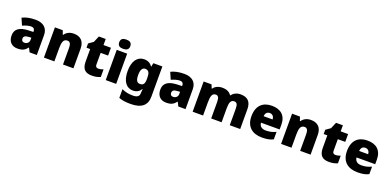

<svg xmlns="http://www.w3.org/2000/svg" viewBox="3 -1918 6704 3301"><g transform="rotate(20 3355.0 -268.0)"><path d="M336 -563C236 -563 156 -546 92 -513L147 -387C201 -411 257 -428 301 -428C342 -428 368 -409 368 -360V-352L276 -349C120 -342 36 -287 36 -169C36 -48 108 10 204 10C296 10 339 -14 386 -73H390L427 0H559V-363C559 -491 476 -563 336 -563ZM325 -245 369 -247V-204C369 -157 331 -125 285 -125C252 -125 230 -142 230 -180C230 -220 255 -242 325 -245Z M1035 -563C957 -563 901 -532 866 -480H859L833 -553H689V0H880V-242C880 -352 899 -413 971 -413C1018 -413 1038 -375 1038 -302V0H1229V-360C1229 -502 1149 -563 1035 -563Z M1630 -141C1597 -141 1578 -159 1578 -195V-410H1714V-553H1578V-664H1453L1404 -548L1319 -488V-410H1386V-182C1386 -32 1459 10 1567 10C1639 10 1680 -3 1722 -21V-160C1691 -149 1664 -141 1630 -141Z M1916 -776C1860 -776 1815 -759 1815 -691C1815 -625 1860 -607 1916 -607C1971 -607 2018 -625 2018 -691C2018 -759 1971 -776 1916 -776ZM2011 -553H1820V0H2011Z M2321 -563C2202 -563 2120 -463 2120 -276C2120 -89 2200 10 2318 10C2394 10 2438 -26 2464 -70H2470C2466 -43 2464 -18 2464 -1V9C2464 62 2426 91 2349 91C2262 91 2211 77 2144 49V208C2207 232 2271 240 2360 240C2560 240 2655 157 2655 1V-553H2490L2476 -485H2472C2443 -529 2398 -563 2321 -563ZM2393 -415C2461 -415 2479 -365 2479 -279V-256C2479 -177 2458 -138 2396 -138C2340 -138 2314 -177 2314 -273C2314 -366 2340 -415 2393 -415Z M3057 -563C2957 -563 2877 -546 2813 -513L2868 -387C2922 -411 2978 -428 3022 -428C3063 -428 3089 -409 3089 -360V-352L2997 -349C2841 -342 2757 -287 2757 -169C2757 -48 2829 10 2925 10C3017 10 3060 -14 3107 -73H3111L3148 0H3280V-363C3280 -491 3197 -563 3057 -563ZM3046 -245 3090 -247V-204C3090 -157 3052 -125 3006 -125C2973 -125 2951 -142 2951 -180C2951 -220 2976 -242 3046 -245Z M4085 -563C4016 -563 3959 -535 3924 -486H3918C3885 -534 3834 -563 3753 -563C3671 -563 3616 -530 3587 -485H3582L3554 -553H3410V0H3601V-242C3601 -352 3619 -413 3685 -413C3728 -413 3749 -381 3749 -301V0H3940V-258C3940 -357 3960 -413 4022 -413C4066 -413 4089 -385 4089 -301V0H4280V-360C4280 -502 4211 -563 4085 -563Z M4659 -563C4496 -563 4386 -472 4386 -273C4386 -76 4510 10 4677 10C4773 10 4831 -3 4884 -31V-168C4823 -139 4769 -126 4700 -126C4622 -126 4582 -167 4579 -225H4920V-310C4920 -479 4820 -563 4659 -563ZM4666 -433C4718 -433 4746 -394 4747 -345H4583C4588 -406 4621 -433 4666 -433Z M5374 -563C5296 -563 5240 -532 5205 -480H5198L5172 -553H5028V0H5219V-242C5219 -352 5238 -413 5310 -413C5357 -413 5377 -375 5377 -302V0H5568V-360C5568 -502 5488 -563 5374 -563Z M5969 -141C5936 -141 5917 -159 5917 -195V-410H6053V-553H5917V-664H5792L5743 -548L5658 -488V-410H5725V-182C5725 -32 5798 10 5906 10C5978 10 6019 -3 6061 -21V-160C6030 -149 6003 -141 5969 -141Z M6407 -563C6244 -563 6134 -472 6134 -273C6134 -76 6258 10 6425 10C6521 10 6579 -3 6632 -31V-168C6571 -139 6517 -126 6448 -126C6370 -126 6330 -167 6327 -225H6668V-310C6668 -479 6568 -563 6407 -563ZM6414 -433C6466 -433 6494 -394 6495 -345H6331C6336 -406 6369 -433 6414 -433Z"/></g></svg>

Font: Noto Sans Myanmar UI Black
Style: Regular
Weight: 900
Designer: Monotype Design Team
Foundry: Monotype Imaging Inc.
Version: Version 2.103